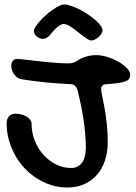

<svg xmlns="http://www.w3.org/2000/svg" viewBox="-20 -752 611 864"><path d="M79.1 -395Q69.3 -396 60.5 -401.4Q51.8 -406.7 45.2 -415.3Q38.6 -423.8 34.7 -434.3Q30.8 -444.8 30.8 -456.1Q30.8 -470.2 37.8 -478.5Q44.9 -486.8 56.2 -486.8Q62.5 -486.8 76.7 -485.4Q90.8 -483.9 110.1 -481.7Q129.4 -479.5 152.1 -476.8Q174.8 -474.1 198.5 -471.9Q222.2 -469.7 245.1 -468.3Q268.1 -466.8 288.1 -466.8Q299.3 -466.8 308.3 -469.5Q317.4 -472.2 327.1 -478Q344.2 -490.2 366.5 -497.1Q388.7 -503.9 413.1 -503.9Q437 -503.9 463.9 -495.4Q490.7 -486.8 513.4 -473.9Q536.1 -460.9 551 -445.3Q565.9 -429.7 565.9 -416Q565.9 -405.3 561.3 -397.9Q556.6 -390.6 544.4 -386Q532.2 -381.3 511 -378.2Q489.7 -375 457 -373Q445.8 -372.1 440.4 -366.5Q435.1 -360.8 435.1 -351.1Q435.1 -342.3 439.7 -321Q444.3 -299.8 450 -268.8Q455.6 -237.8 460.2 -198Q464.8 -158.2 464.8 -112.8Q464.8 -66.4 451.9 -28.6Q439 9.3 415 36.1Q391.1 63 357.4 77.4Q323.7 91.8 282.2 91.8Q245.6 91.8 211.2 81.1Q176.8 70.3 146.5 51.3Q116.2 32.2 91.1 5.4Q65.9 -21.5 47.9 -53.7Q29.8 -85.9 19.8 -122.6Q9.8 -159.2 9.8 -198.2Q9.8 -216.3 20.5 -228.3Q31.2 -240.2 47.9 -240.2Q63 -240.2 76.7 -236.8Q90.3 -233.4 100.3 -227.1Q110.4 -220.7 116.2 -212.4Q122.1 -204.1 122.1 -194.8Q122.1 -155.3 136.5 -119.1Q150.9 -83 175.3 -55.7Q199.7 -28.3 231.9 -12.2Q264.2 3.9 299.8 3.9Q331.5 3.9 348.9 -19.8Q366.2 -43.5 366.2 -87.9Q366.2 -144 356.9 -207.3Q347.7 -270.5 329.1 -345.2Q321.8 -371.6 299.8 -373Q241.2 -376 186 -381.3Q130.9 -386.7 79.1 -395ZM206.1 -595.7Q198.7 -586.9 190.4 -582Q182.1 -577.1 173.3 -577.1Q165.5 -577.1 158.2 -580.3Q150.9 -583.5 145 -588.4Q139.2 -593.3 135.7 -599.6Q132.3 -606 132.3 -611.8Q132.3 -619.6 139.9 -631.6Q147.5 -643.6 159.4 -657Q171.4 -670.4 186.3 -683.6Q201.2 -696.8 216.3 -707.5Q231.4 -718.3 245.1 -725.1Q258.8 -731.9 268.1 -731.9Q281.7 -731.9 299.8 -725.8Q317.9 -719.7 337.2 -710Q356.4 -700.2 375 -687.7Q393.6 -675.3 408.4 -662.4Q423.3 -649.4 432.4 -637.2Q441.4 -625 441.4 -615.7Q441.4 -607.9 436 -599.6Q430.7 -591.3 423.1 -584.7Q415.5 -578.1 406.7 -574Q397.9 -569.8 391.1 -569.8Q384.3 -569.8 375 -575.4Q365.7 -581.1 354.7 -589.1Q343.8 -597.2 332 -606.9Q320.3 -616.7 308.8 -624.8Q297.4 -632.8 286.6 -638.4Q275.9 -644 267.1 -644Q259.3 -644 251.2 -639.4Q243.2 -634.8 235.1 -627.7Q227.1 -620.6 219.7 -612.1Q212.4 -603.5 206.1 -595.7Z"/></svg>

Font: Gochi Hand Cyrillic
Style: Regular
Weight: 400
Designer: Juan Pablo del Peral; Denis Ignatov
Foundry: Juan Pablo del Peral; Denis Ignatov
Version: Version 1.00 June 29, 2018, initial release